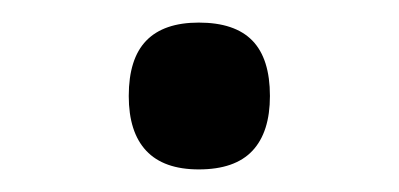

<svg xmlns="http://www.w3.org/2000/svg" viewBox="-20 -116 353 170"><path d="M156 34Q125 34 109.5 17.5Q94 1 94 -31Q94 -64 109.5 -80Q125 -96 156 -96Q188 -96 203.5 -80Q219 -64 219 -31Q219 1 203.5 17.5Q188 34 156 34Z"/></svg>

Font: Playwrite AR
Style: Regular
Weight: 400
Designer: Veronika Burian, José Scaglione
Foundry: TypeTogether
Version: Version 1.002